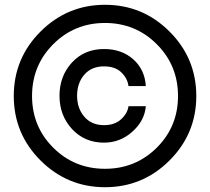

<svg xmlns="http://www.w3.org/2000/svg" viewBox="-20 -780 885 810"><path d="M695.1 -103Q582 9.8 423.1 9.8Q264.2 9.8 151.1 -103Q38.1 -215.8 38.1 -375Q38.1 -534.2 151.1 -647Q264.2 -759.8 423.1 -759.8Q582 -759.8 695.1 -647Q808.1 -534.2 808.1 -375Q808.1 -215.8 695.1 -103ZM204.6 -157Q293.9 -67.9 422.9 -67.9Q551.8 -67.9 641.4 -157Q731 -246.1 731 -375Q731 -503.9 641.4 -593.5Q551.8 -683.1 422.9 -683.1Q293.9 -683.1 204.6 -593.5Q115.2 -503.9 115.2 -375Q115.2 -246.1 204.6 -157ZM418.9 -178.2Q336.9 -178.2 283.9 -235.6Q231 -293 231 -376Q231 -459 283.4 -516.1Q335.9 -573.2 418.9 -573.2Q493.2 -573.2 542 -530Q590.8 -486.8 595.2 -417H522Q518.1 -449.2 491.9 -474.6Q465.8 -500 418.9 -500Q365.7 -500 335.4 -464.6Q305.2 -429.2 305.2 -376.2Q305.2 -323.2 335.7 -287.6Q366.2 -252 418.9 -252Q463.9 -252 491 -276.9Q518.1 -301.8 522 -332H595.2Q590.3 -271 538.6 -224.6Q486.8 -178.2 418.9 -178.2Z"/></svg>

Font: Oakes Grotesk
Style: Bold Italic
Weight: 700
Designer: Samuel Oakes
Foundry: Samuel Oakes
Version: Version 1.0 | wf-rip DC20170320